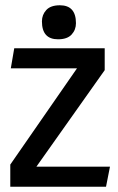

<svg xmlns="http://www.w3.org/2000/svg" viewBox="-20 -708 447 728"><path d="M377 -525V-442L118 -76H397L382 0H19V-84L272 -449H21L34 -525ZM200 -559Q139 -559 139 -627Q139 -652 155.5 -670Q172 -688 207 -688Q268 -688 268 -620Q268 -595 251.5 -577Q235 -559 200 -559Z"/></svg>

Font: Magra
Style: Regular
Weight: 400
Designer: Viviana Monsalve
Foundry: Viviana Monsalve
Version: Version 1.001